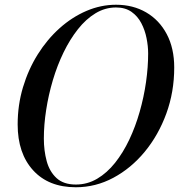

<svg xmlns="http://www.w3.org/2000/svg" viewBox="-20 -780 755 810"><path d="M300 10Q185 10 119.8 -61.5Q54.5 -133 54.5 -255Q54.5 -337 77 -412Q99.5 -487 139.2 -550.5Q179 -614 231.5 -661Q284 -708 344.8 -734Q405.5 -760 469.5 -760Q541 -760 596.5 -727.8Q652 -695.5 683.5 -636Q715 -576.5 715 -495Q715 -392.5 681.8 -301.2Q648.5 -210 590.8 -140Q533 -70 458.2 -30Q383.5 10 300 10ZM300 -1.5Q348.5 -1.5 390 -26Q431.5 -50.5 465.5 -93.2Q499.5 -136 525.5 -191Q551.5 -246 569.2 -308.2Q587 -370.5 596 -433.5Q605 -496.5 605 -554.5Q605 -585.5 598.2 -619.2Q591.5 -653 576.2 -682.2Q561 -711.5 534.8 -730Q508.5 -748.5 469.5 -748.5Q423.5 -748.5 383 -724Q342.5 -699.5 308.8 -656.8Q275 -614 248.2 -559Q221.5 -504 203 -441.8Q184.5 -379.5 174.8 -316.5Q165 -253.5 165 -195.5Q165 -144.5 177 -100.2Q189 -56 218.5 -28.8Q248 -1.5 300 -1.5Z"/></svg>

Font: Bodoni Moda 18pt
Style: Italic
Weight: 400
Italic angle: -13°
Designer: Owen Earl
Foundry: indestructible type
Version: Version 2.005